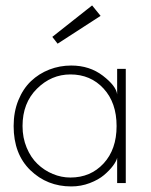

<svg xmlns="http://www.w3.org/2000/svg" viewBox="-20 -658 544 690"><path d="M187 -501 168 -525.5 311 -638.5 341.5 -601ZM401 0V-91Q398.5 -79 386.2 -62.5Q374 -46 354 -29Q334 -12 302.5 0Q271 12 236 12Q149.5 12 89.2 -46.2Q29 -104.5 29 -205Q29 -256 46 -297.8Q63 -339.5 91.5 -366.5Q120 -393.5 157.2 -408Q194.5 -422.5 236 -422.5Q302 -422.5 349.8 -385.8Q397.5 -349 401 -319V-410.5H432V0ZM61 -205Q61 -163 75.8 -127.5Q90.5 -92 114.8 -68.8Q139 -45.5 169.8 -32.8Q200.5 -20 233 -20Q305.5 -20 352.2 -70.5Q399 -121 399 -205Q399 -289 352.2 -339.8Q305.5 -390.5 233 -390.5Q164.5 -390.5 112.8 -339.2Q61 -288 61 -205Z"/></svg>

Font: League Spartan ExtraLight
Style: Regular
Weight: 200
Foundry: The League of Moveable Type
Version: Version 2.002